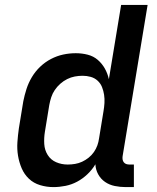

<svg xmlns="http://www.w3.org/2000/svg" viewBox="-20 -755 640 783"><path d="M198 8Q170 8 143.5 0Q117 -8 98 -26Q79 -44 68.5 -68.5Q58 -93 53.5 -120Q49 -147 51 -175.5Q53 -204 57 -232L75 -342Q80 -367 88 -392Q96 -417 110 -440.5Q124 -464 144 -483Q164 -502 188 -514.5Q212 -527 237.5 -532.5Q263 -538 289 -538Q314 -538 337.5 -532Q361 -526 378.5 -511Q396 -496 407.5 -475.5Q419 -455 424 -432L474 -735H582L480 -118Q479 -111 480 -104.5Q481 -98 485 -93Q489 -88 495 -86Q501 -84 508 -84H526V8H493Q470 8 448 3.5Q426 -1 408.5 -13Q391 -25 380.5 -44Q370 -63 369 -85Q356 -63 336.5 -44.5Q317 -26 294.5 -14Q272 -2 247 3Q222 8 198 8ZM256 -84Q271 -84 286 -86.5Q301 -89 315 -95.5Q329 -102 341.5 -112Q354 -122 363 -135Q372 -148 377 -162Q382 -176 384 -191L402 -301Q405 -318 406 -335Q407 -352 404.5 -368.5Q402 -385 396 -400Q390 -415 378 -426Q366 -437 350 -441.5Q334 -446 317 -446Q301 -446 285 -443Q269 -440 254 -432.5Q239 -425 226 -413.5Q213 -402 203.5 -388Q194 -374 189 -358.5Q184 -343 181 -327L163 -217Q159 -192 160.5 -167.5Q162 -143 174.5 -123Q187 -103 209 -93.5Q231 -84 256 -84Z"/></svg>

Font: Iosevka Curly SmBdEx
Style: Italic
Weight: 600
Width: 7
Italic angle: -9°
Monospace: yes
Designer: Belleve Invis
Foundry: Belleve Invis
Version: Version 11.1.0; ttfautohint (v1.8.3)